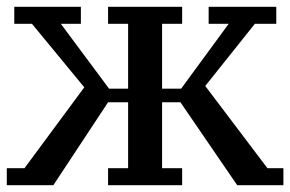

<svg xmlns="http://www.w3.org/2000/svg" viewBox="-20 -545 854 565"><path d="M594 -525H793V-475H730L584 -292L767 -50H814V0H678L511 -244H457V-50H516V0H298V-50H357V-244H298L137 0H0V-50H52L228 -288L74 -475H22V-525H218V-475H159L301 -284H357V-475H298V-525H516V-475H457V-284H513L653 -475H594Z"/></svg>

Font: PT Serif Caption
Style: Regular
Weight: 400
Designer: A.Korolkova, O.Umpeleva, V.Yefimov
Foundry: ParaType Ltd
Version: Version 1.000W OFL